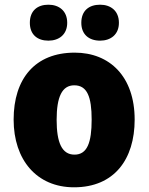

<svg xmlns="http://www.w3.org/2000/svg" viewBox="-20 -787 633 817"><path d="M107 -690C107 -639 140 -614 186 -614C231 -614 266 -640 266 -690C266 -741 231 -767 186 -767C140 -767 107 -742 107 -690ZM326 -690C326 -640 359 -614 406 -614C451 -614 486 -640 486 -690C486 -741 451 -767 406 -767C359 -767 326 -742 326 -690ZM553 -278C553 -461 447 -563 298 -563C129 -563 38 -452 38 -278C38 -107 136 10 295 10C466 10 553 -109 553 -278ZM221 -277C221 -375 244 -424 296 -424C351 -424 370 -375 370 -278C370 -180 351 -129 297 -129C243 -129 221 -181 221 -277Z"/></svg>

Font: Noto Sans Khmer SemiCondensed Black
Style: Regular
Weight: 900
Width: 4
Designer: Danh Hong and the Monotype Design Team
Foundry: Monotype Imaging Inc.
Version: Version 2.004